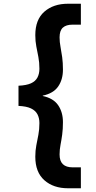

<svg xmlns="http://www.w3.org/2000/svg" viewBox="-20 -831 516 1028"><path d="M344 177Q266 177 217.5 134Q169 91 169 8Q169 -25 174.5 -53Q180 -81 185.5 -109.5Q191 -138 191 -172Q191 -199 180.5 -219Q170 -239 146 -250.5Q122 -262 79 -264V-372Q122 -374 146 -385Q170 -396 180.5 -416Q191 -436 191 -463Q191 -497 185.5 -525.5Q180 -554 174.5 -582Q169 -610 169 -643Q169 -726 217.5 -768.5Q266 -811 344 -811H413V-699H369Q334 -699 316.5 -683Q299 -667 299 -631Q299 -606 304 -580Q309 -554 313 -524.5Q317 -495 317 -458Q317 -405 291.5 -368Q266 -331 209 -319V-317Q266 -305 291.5 -267.5Q317 -230 317 -177Q317 -140 313 -110.5Q309 -81 304 -55.5Q299 -30 299 -4Q299 31 316.5 48Q334 65 369 65H413V177Z"/></svg>

Font: DM Sans 9pt
Style: Bold
Weight: 700
Version: Version 4.004;gftools[0.9.30]